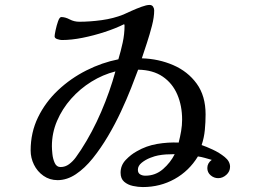

<svg xmlns="http://www.w3.org/2000/svg" viewBox="-20 -747 1040 777"><path d="M447 -458Q396 -445 350 -416.5Q304 -388 268 -347.5Q232 -307 211 -258Q190 -209 190 -155Q190 -144 192 -124Q194 -104 201.5 -87.5Q209 -71 225 -71Q244 -71 259.5 -82.5Q275 -94 287 -110.5Q299 -127 308 -141Q354 -212 389.5 -294.5Q425 -377 447 -458ZM682 -123Q666 -123 651 -122Q636 -121 620 -118Q608 -116 588.5 -108.5Q569 -101 553.5 -88.5Q538 -76 538 -60Q538 -47 547 -41.5Q556 -36 568 -36Q609 -36 639.5 -62.5Q670 -89 687 -123ZM911 -72Q911 -53 896 -39.5Q881 -26 863 -26Q846 -26 832.5 -37.5Q819 -49 819 -67Q819 -87 837 -100Q823 -104 809 -108Q795 -112 781 -114Q745 -55 686.5 -22.5Q628 10 558 10Q539 10 518 5.5Q497 1 482.5 -11.5Q468 -24 468 -48Q468 -78 489 -100Q510 -122 534 -135Q572 -157 616 -164.5Q660 -172 703 -170Q709 -193 713 -216.5Q717 -240 717 -263Q717 -319 697.5 -364.5Q678 -410 638.5 -437Q599 -464 539 -465Q528 -435 510.5 -390.5Q493 -346 469.5 -295.5Q446 -245 417 -196Q388 -147 355.5 -106.5Q323 -66 287 -42Q251 -18 213 -18Q181 -18 156 -35.5Q131 -53 117.5 -80.5Q104 -108 104 -138Q104 -211 134 -272.5Q164 -334 215 -382Q266 -430 329.5 -462Q393 -494 459 -507Q469 -540 476.5 -574.5Q484 -609 484 -643Q484 -648 482 -649Q448 -632 403.5 -617.5Q359 -603 314 -594Q269 -585 230 -585Q224 -585 212.5 -588.5Q201 -592 201 -600Q201 -606 205 -625Q209 -644 215 -661Q221 -678 228 -678Q244 -678 262 -668.5Q280 -659 301 -659Q344 -659 391.5 -665.5Q439 -672 479 -688Q492 -694 512 -703Q532 -712 552.5 -719.5Q573 -727 585 -727Q595 -727 599.5 -720Q604 -713 604 -705Q604 -678 595 -643Q586 -608 574.5 -573Q563 -538 554 -511Q622 -509 681 -483.5Q740 -458 776 -408.5Q812 -359 812 -284Q812 -253 809 -221.5Q806 -190 796 -160Q814 -154 841 -141.5Q868 -129 889.5 -111.5Q911 -94 911 -72Z"/></svg>

Font: Kaisei Decol Medium
Style: Regular
Weight: 500
Designer: Font-Kai, 金井和夫
Foundry: KAZUO KANAI
Version: Version 5.003